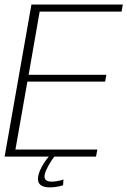

<svg xmlns="http://www.w3.org/2000/svg" viewBox="-30 -695 564 852"><path d="M-9.5 0H396L402 -31.5H38.5L91.5 -333H436.5L442 -363H97L146 -643.5H509.5L515 -675H109.5ZM189 136.5Q201.5 136.5 213.8 135Q226 133.5 235.8 131.2Q245.5 129 250 127L251.5 101.5Q246.5 103.5 237.8 105.8Q229 108 219 109.5Q209 111 199.5 111Q183.5 111 175.5 105.2Q167.5 99.5 167.5 88Q167.5 76 175.5 58.8Q183.5 41.5 193.8 25Q204 8.5 211 0H186.5Q177.5 10 166 27.2Q154.5 44.5 146.5 63.8Q138.5 83 138.5 99Q138.5 112.5 145.2 120.8Q152 129 163.5 132.8Q175 136.5 189 136.5Z"/></svg>

Font: Anybody UltraCondensed Thin ExtraLight
Style: Italic
Weight: 250
Italic angle: -10°
Version: Version 1.111